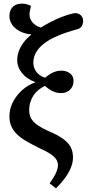

<svg xmlns="http://www.w3.org/2000/svg" viewBox="-20 -805 497 1060"><path d="M289 235 254 207Q267 189 277.5 171.5Q288 154 294 137Q300 120 300 108Q300 90 290.5 75Q281 60 259.5 45.5Q238 31 200 14Q155 -8 123 -27Q91 -46 71 -66.5Q51 -87 41.5 -110.5Q32 -134 32 -162Q32 -204 51 -241Q70 -278 102 -307Q134 -336 174 -350V-352Q128 -369 101.5 -401.5Q75 -434 75 -473Q75 -499 84.5 -524Q94 -549 111.5 -572Q129 -595 154 -615Q118 -618 90.5 -632Q63 -646 47.5 -668Q32 -690 32 -717Q32 -748 50 -766.5Q68 -785 102 -785Q115 -785 128.5 -781.5Q142 -778 151 -772Q147 -755 145 -745Q143 -735 143 -725Q143 -699 161 -679.5Q179 -660 206 -653Q231 -669 261 -684.5Q291 -700 323.5 -712.5Q356 -725 384 -731Q407 -736 423 -723.5Q439 -711 439 -689Q439 -679 435.5 -669Q432 -659 424.5 -652.5Q417 -646 405 -643Q346 -627 300.5 -608Q255 -589 225 -566Q195 -543 179.5 -516.5Q164 -490 164 -458Q164 -431 181 -408Q198 -385 229 -376Q253 -396 274.5 -405.5Q296 -415 318 -415Q347 -415 366.5 -400Q386 -385 386 -359Q386 -329 367 -310Q348 -291 317 -291Q294 -291 272 -301Q250 -311 228 -331Q209 -322 193 -309Q177 -296 165.5 -279Q154 -262 147.5 -241Q141 -220 141 -197Q141 -179 146 -164Q151 -149 163 -135.5Q175 -122 194.5 -109.5Q214 -97 242 -84Q297 -61 327.5 -39Q358 -17 370.5 7.5Q383 32 383 65Q383 92 371 121.5Q359 151 338 179Q317 207 289 235Z"/></svg>

Font: Literata Medium
Style: Italic
Weight: 500
Italic angle: -2°
Designer: Latin by Veronika Burian and Jose Scaglione. Greek by Irene Vlachou. Cyrillic by Vera Evstafieva
Foundry: TypeTogether
Version: Version 3.103;gftools[0.9.29]